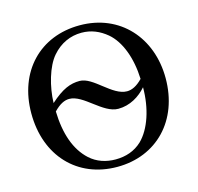

<svg xmlns="http://www.w3.org/2000/svg" viewBox="-101 -783 932 904"><g transform="rotate(-15 364.5 -331.0)"><path d="M690 -331C690 -529 559 -676 363 -676C168 -676 36 -537 36 -334C36 -126 169 14 363 14C555 14 690 -125 690 -331ZM575 -358C547 -329 522 -318 499 -318C427 -318 361 -423 295 -423C250 -423 210 -408 150 -354C152 -433 178 -526 219 -573C258 -618 308 -640 362 -640C409 -640 449 -623 485 -593C538 -548 571 -462 575 -358ZM576 -317C576 -214 545 -121 493 -70C458 -37 414 -22 364 -22C318 -22 274 -36 240 -67C182 -120 153 -203 150 -313C179 -343 203 -354 226 -354C295 -354 363 -249 438 -249C495 -249 543 -279 576 -317Z"/></g></svg>

Font: XITS Math
Style: Regular
Weight: 400
Designer: MicroPress Inc., with final additions and corrections provided by Coen Hoffman, Elsevier (retired)
Version: Version 1.108